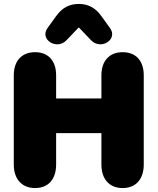

<svg xmlns="http://www.w3.org/2000/svg" viewBox="-20 -945 800 975"><path d="M158 10C228 10 265 -38 265 -109V-269H495V-109C495 -38 533 10 603 10C672 10 710 -38 710 -109V-563C710 -634 672 -680 603 -680C534 -680 495 -634 495 -563V-445H265V-563C265 -634 227 -680 158 -680C89 -680 50 -634 50 -563V-109C50 -38 89 10 158 10ZM318 -741 380 -806 442 -741C493 -688 580 -745 539 -802L495 -863C465 -905 428 -925 380 -925C332 -925 295 -905 265 -863L221 -802C180 -745 268 -688 318 -741Z"/></svg>

Font: SN Pro Black
Style: Regular
Weight: 900
Designer: Tobias Whetton
Foundry: Supernotes
Version: Version 1.001;Glyphs 3.2 (3249)